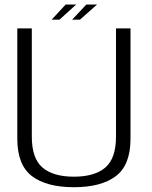

<svg xmlns="http://www.w3.org/2000/svg" viewBox="-20 -796 650 821"><path d="M296 4.5Q413 4.5 475.5 -43Q538 -90.5 538 -202.5V-674.5H476V-212Q476 -118.5 430.2 -79.5Q384.5 -40.5 296 -40.5Q207.5 -40.5 161.8 -79.5Q116 -118.5 116 -212V-674.5H54V-202.5Q54 -90.5 116.5 -43Q179 4.5 296 4.5ZM288.5 -712H322L395 -776.5H349ZM201 -712H234.5L305.5 -776.5H260.5Z"/></svg>

Font: Anybody Thin Light
Style: Regular
Weight: 300
Version: Version 1.113;gftools[0.9.25]